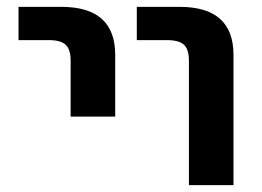

<svg xmlns="http://www.w3.org/2000/svg" viewBox="-20 -540 765 560"><path d="M379 -423V-520H504Q661 -520 661 -380V0H531V-363Q531 -396 516.5 -409.5Q502 -423 467 -423ZM34 -423V-520H159Q316 -520 316 -380V-200H186V-363Q186 -396 171.5 -409.5Q157 -423 122 -423Z"/></svg>

Font: M PLUS 1p
Style: Bold
Weight: 700
Version: Version 1.062